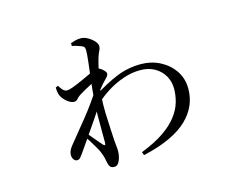

<svg xmlns="http://www.w3.org/2000/svg" viewBox="-91 -725 1182 931"><g transform="rotate(-15 500.0 -259.5)"><path d="M388.6 -256 389.4 -300.1Q447.1 -337.2 505.1 -361.2Q563.2 -385.1 628.8 -385.1Q679.6 -385.1 723 -363Q766.4 -340.9 793.4 -301.8Q820.4 -262.6 820.4 -209.7Q820.4 -168.3 804.6 -130.3Q788.8 -92.3 754.7 -58.8Q720.7 -25.4 664.9 0.9Q609.2 27.3 529.8 45.2L523.6 28.9Q595.5 0.8 640.4 -30.6Q685.3 -61.9 710.1 -95.4Q735 -128.9 744.4 -162.7Q753.8 -196.5 753.8 -227.8Q753.8 -263.8 737.3 -293Q720.8 -322.1 690.1 -339.9Q659.3 -357.6 616.8 -357.6Q575.7 -357.6 533.9 -343.5Q492.2 -329.4 454.7 -306.4Q417.3 -283.3 388.6 -256ZM383.4 -323.3 382.5 -249.1Q362.7 -217.5 337.9 -181Q313 -144.5 287.7 -108Q262.5 -71.6 240.7 -40.3Q232.4 -28.6 226.4 -21.7Q220.3 -14.8 209.8 -14.8Q200.9 -14.8 193.9 -23.9Q186.9 -32.9 186.9 -47.3Q186.9 -58.8 191.9 -69.4Q197 -80 206.2 -91.4Q254.2 -149.6 298.9 -205.5Q343.6 -261.4 383.4 -323.3ZM307.2 -317.7Q295.6 -310.3 288.3 -301.2Q281 -292.1 270.2 -292.1Q252.2 -292.1 231.4 -310.5Q210.6 -329 204.8 -349.1Q202.6 -357.6 201.7 -365.8Q200.8 -374 201 -382.1L213.5 -387.5Q223 -371.1 231.8 -362.8Q240.6 -354.4 251.6 -354.4Q260.9 -354.4 281.2 -361.9Q301.4 -369.4 326.1 -380.4Q350.7 -391.4 371.6 -401.3Q392.5 -411.2 401.4 -416.1Q409.2 -419.5 414.6 -420.1Q419.9 -420.7 427.6 -416.4Q438.4 -411.8 448.8 -401.2Q459.2 -390.6 459.2 -383.6Q459.2 -376.2 454.1 -369.8Q449 -363.3 440.6 -355.1Q432.9 -347.7 423.5 -336.7Q414.1 -325.7 405.3 -314.2Q396.5 -302.7 389.4 -291.4L392.2 -337.1Q395.2 -342.3 398.2 -351.5Q401.2 -360.7 403.8 -369.4Q388.1 -362.1 370.4 -353.1Q352.7 -344.1 336.2 -334.9Q319.7 -325.8 307.2 -317.7ZM269.3 -123.1 280.6 -138.8Q290.9 -125.8 304.8 -108.9Q318.7 -92 331.4 -77.6Q344.2 -63.2 349.8 -56.1Q362.5 -43.2 362.5 -62.1Q362.8 -84.3 362.3 -119.3Q361.8 -154.3 362.3 -195.7Q362.9 -237.1 365.6 -276.2Q369.4 -326.9 375.3 -374.9Q381.2 -422.8 385.5 -460.6Q389.9 -498.5 389.9 -517.4Q389.9 -531 385.9 -535.5Q381.9 -540 371.7 -543.9Q364.5 -546.5 353.4 -550.2Q342.2 -554 328.2 -556.6V-570.8Q340.3 -575.2 352.5 -578.4Q364.8 -581.5 379.1 -581.5Q396.8 -581.5 414.5 -571.3Q432.2 -561.2 444.6 -547.4Q456.9 -533.6 456.9 -521.4Q456.9 -510.6 451.1 -500.1Q445.3 -489.7 438.5 -468.4Q434.7 -456.9 429.7 -436.1Q424.6 -415.3 419.3 -389.2Q414 -363.1 409.6 -335.2Q405.2 -307.3 403.4 -281.9Q400.8 -241.6 402 -199.2Q403.2 -156.8 405.5 -120.4Q407.8 -84 408.8 -61.3Q410 -44 411.5 -31.5Q413.1 -19.1 413.1 -6.4Q413.1 17.5 403.6 40.3Q394.2 63.1 376.6 63.1Q362.9 63.1 356.6 56.2Q350.4 49.3 347.4 35.1Q344.6 20.2 341.7 8Q338.8 -4.1 333.1 -17.8Q328.9 -29.8 318.1 -48.4Q307.3 -67 294.5 -87.6Q281.6 -108.1 269.3 -123.1Z"/></g></svg>

Font: Noto Serif JP
Style: Regular
Weight: 200
Designer: Ryoko NISHIZUKA 西塚涼子 (kana & ideographs); Frank Grießhammer (Latin, Greek & Cyrillic); Wenlong ZHANG 张文龙 (bopomofo); San
Foundry: Adobe
Version: Version 2.001;hotconv 1.1.0;makeotfexe 2.6.0